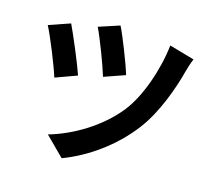

<svg xmlns="http://www.w3.org/2000/svg" viewBox="-114 -919 1229 1107"><g transform="rotate(15 500.0 -365.5)"><path d="M473 -779 348 -738C378 -676 433 -531 452 -467L578 -511C559 -576 498 -730 473 -779ZM930 -699 780 -742C763 -589 701 -417 626 -322C524 -193 368 -103 231 -64L343 48C486 -6 631 -107 736 -245C819 -354 876 -513 904 -622C910 -644 919 -674 930 -699ZM195 -717 67 -673C96 -619 162 -455 182 -390L311 -437C288 -505 225 -654 195 -717Z"/></g></svg>

Font: Source Han Sans KR
Style: Bold
Weight: 700
Designer: Ryoko NISHIZUKA 西塚涼子 (kana, bopomofo & ideographs); Paul D. Hunt (Latin, Greek & Cyrillic); Sandoll Communications 산돌커뮤니
Foundry: Adobe
Version: Version 2.004;hotconv 1.0.118;makeotfexe 2.5.65603